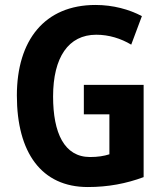

<svg xmlns="http://www.w3.org/2000/svg" viewBox="-20 -744 659 774"><path d="M318 -402V-283H421V-122C399 -115 374 -111 343 -111C239 -111 194 -208 194 -355C194 -513 256 -604 368 -604C419 -604 467 -589 509 -564L552 -679C501 -706 436 -724 365 -724C160 -724 48 -582 48 -359C48 -129 147 10 334 10C416 10 489 -4 559 -30V-402Z"/></svg>

Font: Noto Sans Ethiopic Condensed
Style: Bold
Weight: 700
Width: 3
Designer: Monotype Design Team
Foundry: Monotype Imaging Inc.
Version: Version 2.102